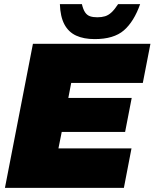

<svg xmlns="http://www.w3.org/2000/svg" viewBox="-20 -913 751 933"><path d="M4 0 140 -700H711L674 -510H326L312 -437H620L588 -272H280L264 -192H619L582 0ZM440 -723Q387 -723 350 -740Q313 -757 293 -794.5Q273 -832 271 -893H378Q384 -867 393.5 -853Q403 -839 417.5 -834Q432 -829 453 -829Q474 -829 490.5 -834Q507 -839 522 -853Q537 -867 554 -893H661Q631 -808 582 -765.5Q533 -723 440 -723Z"/></svg>

Font: REM Black
Style: Italic
Weight: 900
Italic angle: -11°
Designer: Octavio Pardo
Foundry: Ashler Design
Version: Version 1.005;gftools[0.9.28]